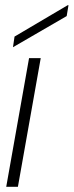

<svg xmlns="http://www.w3.org/2000/svg" viewBox="-20 -720 284 740"><path d="M4 0 92 -496H137L49 0ZM30 -538 36 -579 241 -700H244L237 -658Z"/></svg>

Font: DM Sans 36pt ExtraLight
Style: Italic
Weight: 250
Italic angle: -10°
Designer: Colophon Foundry, Jonny Pinhorn
Foundry: Colophon Foundry
Version: Version 4.004;gftools[0.9.30]